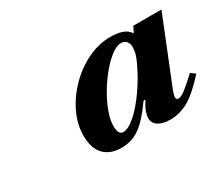

<svg xmlns="http://www.w3.org/2000/svg" viewBox="-75 -929 763 668"><g transform="rotate(-30 306.5 -595.0)"><path d="M253.5 -418Q208 -418 183.2 -444Q158.5 -470 158.5 -520Q158.5 -566 180 -610.8Q201.5 -655.5 237.8 -692Q274 -728.5 319 -750.2Q364 -772 411.5 -772Q438.5 -772 458 -765.2Q477.5 -758.5 488 -742L500 -765.5H613L508.5 -505.5Q500.5 -485 501 -476.2Q501.5 -467.5 510.5 -467.5Q520.5 -467.5 538.2 -481Q556 -494.5 588.5 -525L606.5 -511.5Q558.5 -458.5 523 -438.2Q487.5 -418 450 -418Q419.5 -418 401.8 -429Q384 -440 384 -461Q384 -471 389 -485.5Q394 -500 408 -522H400.5Q362.5 -467.5 329.5 -442.8Q296.5 -418 253.5 -418ZM285 -462.5Q306 -462.5 335 -488Q364 -513.5 394.2 -556.5Q424.5 -599.5 448 -651Q457.5 -672.5 459.2 -684.2Q461 -696 461 -704Q461 -718.5 452.5 -726.8Q444 -735 432.5 -735Q415 -735 393 -718.5Q371 -702 348.5 -675Q326 -648 307.2 -616.2Q288.5 -584.5 277 -553.2Q265.5 -522 265.5 -497.5Q265.5 -462.5 285 -462.5Z"/></g></svg>

Font: Libre Caslon Text Bold
Style: Italic
Weight: 700
Italic angle: -22.583°
Designer: Pablo Impallari, Rodrigo Fuenzalida, Katja Schimmel
Foundry: Pablo Impallari, Rodrigo Fuenzalida
Version: Version 2.000